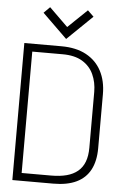

<svg xmlns="http://www.w3.org/2000/svg" viewBox="-60 -936 616 977"><g transform="rotate(5 248.5 -447.0)"><path d="M380 -864 349 -894 251 -800 156 -893 125 -862 251 -739ZM230 -700H41V0H250Q321 0 368 -22.5Q415 -45 438.5 -89.5Q462 -134 462 -200V-475Q462 -543 435.5 -593.5Q409 -644 357.5 -672Q306 -700 230 -700ZM235 -40H85V-660H240Q302 -660 341 -636.5Q380 -613 398.5 -572.5Q417 -532 417 -483V-198Q417 -156 405.5 -126Q394 -96 371 -77Q348 -58 314.5 -49Q281 -40 235 -40Z"/></g></svg>

Font: Advent Pro Light
Style: Regular
Weight: 300
Version: Version 3.000